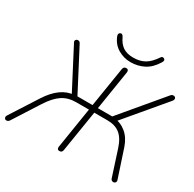

<svg xmlns="http://www.w3.org/2000/svg" viewBox="-201 -1100 1319 1307"><g transform="rotate(30 459.0 -446.5)"><path d="M407 -19 458 -339H356Q295 -339 249.5 -309Q204 -279 160 -210L30 -7Q22 5 10 6Q-2 7 -7.5 -3Q-13 -13 -4 -27L132 -239Q173 -303 220.5 -337.5Q268 -372 324 -376L311 -359L142 -683Q135 -695 142 -703.5Q149 -712 160.5 -711Q172 -710 178 -698L353 -363L334 -378H464L514 -690Q516 -701 522 -706Q528 -711 538 -711Q548 -711 552.5 -704.5Q557 -698 555 -686L506 -378H623L606 -363L889 -700Q898 -711 910.5 -710Q923 -709 927 -699Q931 -689 920 -675L654 -359L633 -376Q689 -371 731 -336Q773 -301 794 -239L866 -21Q870 -8 862 0Q854 8 842 5Q830 2 826 -12L762 -210Q740 -279 702 -309Q664 -339 604 -339H500L448 -15Q445 6 424 6Q414 6 409.5 -0.5Q405 -7 407 -19ZM375 -867Q371 -878 373 -885Q375 -892 383 -896Q391 -900 398 -895.5Q405 -891 410 -880Q430 -837 461 -816.5Q492 -796 541 -796Q594 -796 631 -817.5Q668 -839 702 -890Q706 -897 712 -898.5Q718 -900 725 -897Q733 -893 734 -885.5Q735 -878 728 -867Q693 -809 645 -784.5Q597 -760 541 -760Q488 -760 442.5 -786.5Q397 -813 375 -867Z"/></g></svg>

Font: SN Pro Thin
Style: Italic
Weight: 200
Italic angle: -9°
Designer: Tobias Whetton
Foundry: Supernotes
Version: Version 1.003;Glyphs 3.3 (3324)